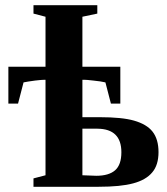

<svg xmlns="http://www.w3.org/2000/svg" viewBox="-20 -715 640 734"><path d="M586 -133V-134Q586 -84 562 -56Q538 -27 489 -14Q441 -1 357 -1H108V-33L154 -45V-410H150Q140 -410 114 -407Q84 -403 70 -400L49 -319H12V-460H154V-651L108 -663V-695H352V-663L295 -651V-460H440V-319H404L383 -400Q367 -404 337 -407Q311 -410 303 -410H295V-267H361Q446 -267 492 -254Q541 -240 563 -212Q586 -183 586 -133ZM295 -45 348 -43Q396 -43 420 -64Q444 -85 444 -133Q444 -222 353 -223H295Z"/></svg>

Font: Libra Serif Modern
Style: Bold
Weight: 700
Designer: Stefan Peev, Context Ltd
Foundry: Ascender Corporation
Version: Version 1.000